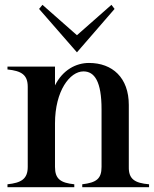

<svg xmlns="http://www.w3.org/2000/svg" viewBox="-20 -776 638 796"><path d="M514 -84V-341C514 -454 446 -515 349 -515C295 -515 240 -486 208 -422V-500H11V-488C69 -482 95 -466 95 -416V-84C95 -34 68 -18 11 -12V0H288V-12C231 -18 208 -34 208 -84V-264C208 -400 270 -480 326 -480C372 -480 401 -438 401 -323V-84C401 -35 380 -19 321 -12V0H598V-12C538 -17 513 -34 514 -84ZM142 -739 299 -559 455 -739 442 -756 299 -630 156 -756Z"/></svg>

Font: Sprat Condensed Medium
Style: Regular
Weight: 500
Width: 3
Designer: Ethan Nakache
Foundry: Collletttivo
Version: Version 2.000;Glyphs 3.2 (3217)